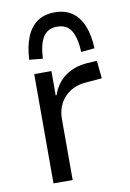

<svg xmlns="http://www.w3.org/2000/svg" viewBox="-85 -805 579 858"><g transform="rotate(-10 204.0 -376.0)"><path d="M87 0V-496H165V-386H169Q186 -437 226.5 -467.5Q267 -498 326 -503L373 -506L381 -425L307 -419Q246 -414 210 -374.5Q174 -335 174 -277V0ZM137 -557 76 -563Q79 -622 96 -664.5Q113 -707 145 -729.5Q177 -752 224 -752Q272 -752 304 -729.5Q336 -707 353 -664.5Q370 -622 372 -563L311 -557Q308 -622 288 -654.5Q268 -687 224 -687Q181 -687 160.5 -654.5Q140 -622 137 -557Z"/></g></svg>

Font: Nunito Sans 7pt SemiCondensed
Style: Regular
Weight: 400
Width: 4
Designer: Vernon Adams
Foundry: Vernon Adams
Version: Version 3.101;gftools[0.9.27]